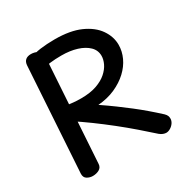

<svg xmlns="http://www.w3.org/2000/svg" viewBox="-176 -935 1084 1106"><g transform="rotate(-30 365.5 -382.0)"><path d="M120 -729Q122 -751 135 -762Q148 -773 171 -773Q181 -773 192.5 -770.5Q204 -768 214.5 -761.5Q225 -755 231.5 -746.5Q238 -738 237 -725L193 -31Q192 -7 173 3.5Q154 14 130 14Q110 14 92.5 3.5Q75 -7 76 -32ZM204 -668Q192 -666 183 -671Q174 -676 167.5 -685.5Q161 -695 157.5 -705.5Q154 -716 154 -724Q154 -741 172.5 -753.5Q191 -766 235 -772Q258 -775 281.5 -776.5Q305 -778 332 -778Q435 -778 502 -748Q569 -718 602.5 -669.5Q636 -621 636 -567Q636 -524 617 -483Q598 -442 562 -408.5Q526 -375 475.5 -352.5Q425 -330 362 -325Q409 -293 448.5 -264Q488 -235 524 -207Q560 -179 594 -150Q628 -121 665 -87Q675 -77 678.5 -68.5Q682 -60 682 -50Q682 -35 673 -21.5Q664 -8 649.5 1Q635 10 621 10Q612 10 601 6Q590 2 579 -7Q539 -43 490.5 -85Q442 -127 388.5 -169.5Q335 -212 281 -251.5Q227 -291 176 -324L191 -416Q202 -415 229 -411Q256 -407 295 -407Q356 -407 398.5 -422Q441 -437 467.5 -460.5Q494 -484 506.5 -510.5Q519 -537 519 -561Q519 -598 492.5 -624Q466 -650 421 -664Q376 -678 319 -678Q296 -678 279 -677Q262 -676 245 -674Q228 -672 204 -668Z"/></g></svg>

Font: Playpen Sans Medium
Style: Regular
Weight: 500
Designer: Laura Meseguer, Veronika Burian, José Scaglione
Foundry: TypeTogether
Version: Version 1.001